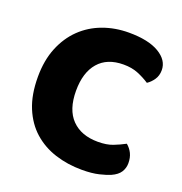

<svg xmlns="http://www.w3.org/2000/svg" viewBox="-118 -729 808 851"><g transform="rotate(20 285.5 -303.5)"><path d="M541 -518Q541 -492 528 -473Q515 -454 498 -443Q472 -460 442.5 -472Q413 -484 374 -484Q297 -484 256 -436.5Q215 -389 215 -303Q215 -214 259.5 -168.5Q304 -123 383 -123Q424 -123 452.5 -134Q481 -145 507 -159Q524 -145 533.5 -125.5Q543 -106 543 -80Q543 -57 531 -38Q519 -19 490 -6Q472 2 439 10Q406 18 359 18Q291 18 232 -1Q173 -20 129 -59Q85 -98 60 -158.5Q35 -219 35 -303Q35 -381 59.5 -441Q84 -501 126.5 -542Q169 -583 226 -604Q283 -625 348 -625Q440 -625 490.5 -595Q541 -565 541 -518Z"/></g></svg>

Font: Baloo Thambi 2 ExtraBold
Style: Regular
Weight: 800
Designer: Aadarsh Rajan and Ek Type
Foundry: Ek Type
Version: Version 1.640;hotconv 1.0.111;makeotfexe 2.5.65597; ttfautoh